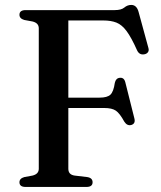

<svg xmlns="http://www.w3.org/2000/svg" viewBox="-20 -740 637 760"><path d="M434 -700Q460 -700 472.2 -710.2Q484.5 -720.5 499.5 -720.5Q521 -720.5 528.5 -693L567.5 -550Q570.5 -540 565.5 -533.2Q560.5 -526.5 551 -525Q531.5 -521.5 522.5 -541Q500 -591.5 481.2 -616.8Q462.5 -642 441 -650.5Q419.5 -659 388.5 -659H250.5V-353.5H374Q404.5 -353.5 417 -365.2Q429.5 -377 434.5 -412Q438.5 -430.5 454 -432Q471 -434 476 -414.5L512 -271Q517 -251 500.5 -245.5Q483.5 -240.5 472 -258.5Q454 -291.5 438.5 -302Q423 -312.5 393 -312.5H250.5V-72Q250.5 -48.5 275.5 -45L326 -39Q346.5 -35.5 346.5 -18.5Q346.5 0 322 0H81.5Q57 0 57 -18.5Q57 -33.5 76 -39L108.5 -45Q133.5 -51 133.5 -72V-628Q133.5 -649 108.5 -655L76 -661Q57 -666.5 57 -681.5Q57 -700 81.5 -700Z"/></svg>

Font: Fraunces 9pt S000
Style: Regular
Weight: 400
Version: Version 1.000; ttfautohint (v1.8.3)